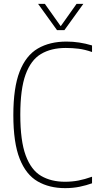

<svg xmlns="http://www.w3.org/2000/svg" viewBox="-20 -964 505 993"><path d="M317 9Q235 9 174.8 -25.8Q114.5 -60.5 81.8 -143Q49 -225.5 49 -369Q49 -510.5 81.5 -593.8Q114 -677 175.5 -713Q237 -749 324 -749Q390 -749 456 -729V-695Q418.5 -708 386.2 -712Q354 -716 320 -716Q244.5 -716 192 -684.8Q139.5 -653.5 112.2 -578.2Q85 -503 85 -371Q85 -235.5 113 -160Q141 -84.5 192.8 -54.2Q244.5 -24 316 -24Q352 -24 385 -30.2Q418 -36.5 456 -50V-16Q427 -5.5 392 1.8Q357 9 317 9ZM275 -808 177 -944H212L294 -828.5L376 -944H411L313 -808Z"/></svg>

Font: Encode Sans Cnd Th
Style: Regular
Weight: 100
Width: 3
Designer: Multiple Designers
Foundry: Impallari Type
Version: Version 3.002; ttfautohint (v1.8.3) -l 8 -r 50 -G 200 -x 14 